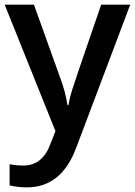

<svg xmlns="http://www.w3.org/2000/svg" viewBox="-20 -560 576 820"><path d="M0 -540H125L234.9 -233.9Q259.8 -168.5 268.1 -110.8H272Q276.4 -137.7 288.1 -176Q299.8 -214.4 412.1 -540H536.1L305.2 71.8Q242.2 240.2 95.2 240.2Q57.1 240.2 21 231.9V141.1Q46.9 147 80.1 147Q163.1 147 196.8 50.8L216.8 0Z"/></svg>

Font: f0_58770          
Style: Regular
Weight: 600
Foundry: Ascender Corporation
Version: Version 1.10